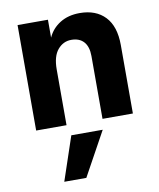

<svg xmlns="http://www.w3.org/2000/svg" viewBox="-86 -580 752 909"><g transform="rotate(-10 290.0 -125.0)"><path d="M255 262H149L220 51H371ZM525 0H379V-302Q379 -347 358 -370.5Q337 -394 298 -394Q259 -394 232.5 -362.5Q206 -331 206 -268V0H60V-507H206V-421Q225 -463 264.5 -487.5Q304 -512 359 -512Q437 -512 481 -465.5Q525 -419 525 -329Z"/></g></svg>

Font: Hind Vadodara
Style: Bold
Weight: 700
Designer: Hitesh Malaviya
Foundry: Indian Type Foundry
Version: Version 0.702;PS 1.0;hotconv 1.0.81;makeotf.lib2.5.63406